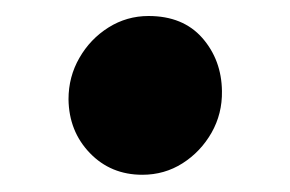

<svg xmlns="http://www.w3.org/2000/svg" viewBox="-20 -490 354 234"><path d="M153.5 -277Q115 -277 89.5 -303.5Q64 -330 63.5 -369Q63.5 -396.5 76.8 -419.5Q90 -442.5 112.2 -456.5Q134.5 -470.5 161 -470.5Q203 -470.5 226.5 -443.8Q250 -417 250.5 -379Q251 -351.5 237.8 -328.2Q224.5 -305 202.5 -291Q180.5 -277 153.5 -277Z"/></svg>

Font: Koeln Type Sans
Style: Bold
Weight: 700
Designer: Eben Sorkin
Foundry: Eben Sorkin
Version: Version 2.001